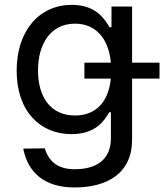

<svg xmlns="http://www.w3.org/2000/svg" viewBox="-20 -573 691 808"><path d="M293.7 215.9C432.5 215.9 535.9 155.2 535.9 14.9V-242.2H651.3V-309.3H535.9V-545.5H449.2V-458.5H441.1C422.2 -488.3 387.4 -552.6 282.3 -552.6C146 -552.6 50.1 -444.6 50.1 -275.6C50.1 -104 149.5 -8.5 280.9 -8.5C385.7 -8.5 421.2 -69.2 439.6 -100.5H446.7V9.2C446.7 99.1 384.9 139.2 295.1 139.2C229.4 139.2 187.5 112.9 168.3 51.1L77.8 52.6C97.7 153.4 167.3 215.9 293.7 215.9ZM139.9 -276.6C139.9 -386 191.4 -473.4 295.5 -473.4C385.7 -473.4 437.5 -407.7 446.7 -309.3H335.2V-242.2H446.4C436.8 -144.5 383.9 -87 295.5 -87C192.8 -87 139.9 -164.8 139.9 -276.6Z"/></svg>

Font: Margiela Sans Text
Style: Regular
Weight: 400
Designer: Stefan Endress, Andreas Faust
Version: Version 1.100;FEAKit 1.0